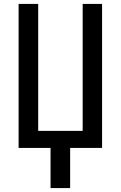

<svg xmlns="http://www.w3.org/2000/svg" viewBox="-20 -755 616 980"><path d="M238 205H338V0H501V-735H402V-87H175V-735H75V0H238Z"/></svg>

Font: Iosevka Sparkle Medium
Style: Regular
Weight: 500
Designer: Belleve Invis
Foundry: Belleve Invis
Version: Version 4.5.0; ttfautohint (v1.8.3)